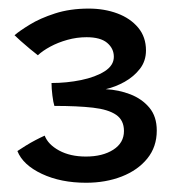

<svg xmlns="http://www.w3.org/2000/svg" viewBox="-20 -664 432 436"><path d="M175.5 -249Q118 -249 75 -269.2Q32 -289.5 19.5 -321Q27.5 -326.5 38.5 -333.2Q49.5 -340 61 -346Q72.5 -352 81.5 -356Q89 -336 114.2 -322.2Q139.5 -308.5 175 -308.5Q213 -308.5 237.2 -324Q261.5 -339.5 261.5 -366.5Q261.5 -391 243.8 -403.2Q226 -415.5 191 -419.5Q156 -423.5 103.5 -423.5Q101 -431 99 -447Q97 -463 97 -475.5Q131.5 -475.5 164.2 -482.2Q197 -489 217.8 -502.2Q238.5 -515.5 238.5 -535Q238.5 -554 223.2 -566.8Q208 -579.5 176.5 -579.5Q154.5 -579.5 133 -573.5Q111.5 -567.5 94 -558Q76.5 -548.5 66 -538.5Q59.5 -543.5 48.2 -552.8Q37 -562 27 -571Q17 -580 13 -584Q24.5 -594 47.8 -608.2Q71 -622.5 105 -633.5Q139 -644.5 181.5 -644.5Q217 -644.5 246.5 -633.5Q276 -622.5 293.8 -601.2Q311.5 -580 311.5 -549.5Q311.5 -525.5 297.8 -507.8Q284 -490 263 -478.2Q242 -466.5 220 -461.5Q249.5 -460 276 -449.8Q302.5 -439.5 319.2 -419.5Q336 -399.5 336 -367.5Q336 -330.5 314.5 -304Q293 -277.5 256.5 -263.2Q220 -249 175.5 -249Z"/></svg>

Font: Grandstander Thin
Style: Regular
Weight: 400
Version: Version 1.200